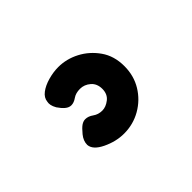

<svg xmlns="http://www.w3.org/2000/svg" viewBox="-55 -124 412 412"><g transform="rotate(-45 150.5 81.5)"><path d="M136 182Q112 182 88 170.5Q64 159 63 143Q63 131 72 120Q81 109 87 105Q93 101 99 101Q108 101 117 107.5Q126 114 138 114Q149 114 160 105.5Q171 97 171 81Q171 65 160.5 56Q150 47 137 47Q124 47 115.5 53Q107 59 99 59Q92 59 85.5 53.5Q79 48 73 39Q69 32 68 26.5Q67 21 68 17Q69 6 79.5 -2Q90 -10 106 -14.5Q122 -19 137 -19Q162 -19 185 -7Q208 5 223.5 27Q239 49 239 80Q239 109 225 132Q211 155 187.5 168.5Q164 182 136 182Z"/></g></svg>

Font: Fredoka Expanded Medium
Style: Regular
Weight: 500
Width: 7
Designer: Ben Nathan
Foundry: Milena B. Brandão, Ben Nathan
Version: Version 2.001